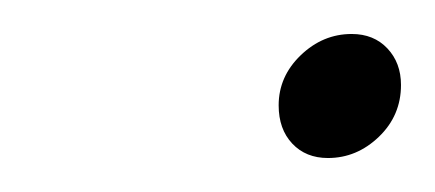

<svg xmlns="http://www.w3.org/2000/svg" viewBox="-20 -328 256 113"><path d="M216 -278Q216 -260 203 -247.5Q190 -235 173 -235Q160 -235 152 -243.5Q144 -252 144 -266Q144 -283 157 -295.5Q170 -308 187 -308Q200 -308 208 -299.5Q216 -291 216 -278Z"/></svg>

Font: Gontserrat ExtraLight
Style: Italic
Weight: 275
Italic angle: -11.3°
Designer: Julieta Ulanovsky
Foundry: Julieta Ulanovsky
Version: Version 6.001